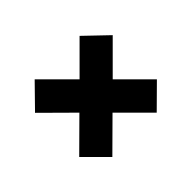

<svg xmlns="http://www.w3.org/2000/svg" viewBox="-100 -731 762 762"><g transform="rotate(45 280.5 -350.0)"><path d="M157 -132 62 -225 188 -351 66 -473 157 -568 281 -444 405 -568 498 -474 374 -350 498 -225 405 -132 281 -257Z"/></g></svg>

Font: MuseoModerno Thin
Style: Bold
Weight: 700
Version: Version 1.003